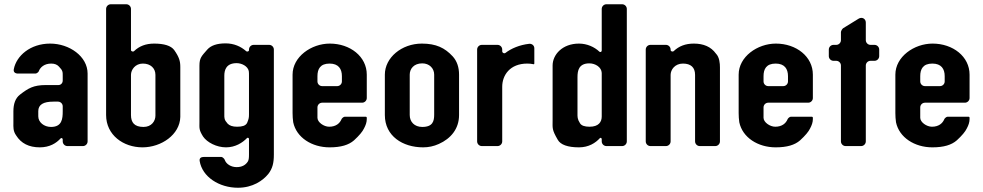

<svg xmlns="http://www.w3.org/2000/svg" viewBox="-20 -687 4622 903"><path d="M275 -31V-22C275 -10 285 0 297 0H370C382 0 392 -10 392 -22V-341C392 -422 306 -482 216 -482C122 -482 57 -424 45 -362C42 -348 51 -341 65 -341H147C152 -341 160 -347 162 -351C169 -371 189 -388 221 -388C237 -388 249 -383 257 -374C276 -355 275 -348 275 -328V-308C275 -296 266 -287 255 -287H196C137 -287 113 -272 74 -242C52 -225 43 -198 43 -163V-109C43 -90 41 -71 56 -50C79 -13 116 6 167 6C214 6 245 -14 265 -36C269 -40 275 -37 275 -31ZM231 -209H253C265 -209 275 -199 275 -187V-163C275 -129 272 -90 220 -90C187 -90 160 -112 160 -140V-164C160 -195 184 -209 231 -209Z M828 -137V-372C828 -399 823 -418 799 -452C784 -472 752 -482 705 -482C666 -482 635 -470 611 -447C606 -442 596 -445 596 -452V-645C596 -657 586 -667 574 -667H501C489 -667 479 -657 479 -645V-146C479 -52 560 6 650 6C739 6 826 -54 828 -137ZM652 -388C688 -388 711 -366 711 -335V-143C711 -118 693 -90 655 -90C612 -90 596 -111 596 -146V-335C596 -359 616 -388 652 -388Z M1041 -483C1000 -483 972 -473 955 -454C928 -423 918 -415 918 -378V-114C918 -84 915 -77 935 -45C954 -17 999 6 1043 6C1087 6 1121 -16 1142 -38C1145 -41 1151 -38 1151 -34V40C1151 55 1150 65 1146 72C1135 90 1117 99 1093 99C1067 99 1044 85 1037 65C1036 60 1026 51 1021 51H940C926 51 917 56 919 70C931 145 1011 196 1099 196C1168 196 1216 163 1242 131C1262 105 1268 79 1268 40V-454C1268 -466 1258 -476 1246 -476H1173C1161 -476 1151 -466 1151 -454V-451C1151 -445 1142 -442 1137 -447C1113 -468 1081 -483 1041 -483ZM1150 -353C1151 -348 1151 -340 1151 -331V-150C1151 -134 1150 -128 1143 -111C1143 -110 1141 -107 1141 -107C1134 -96 1120 -91 1095 -91C1074 -91 1060 -96 1051 -105C1034 -124 1035 -131 1035 -150V-331C1035 -358 1044 -390 1093 -390C1117 -390 1145 -376 1150 -353Z M1356 -336V-155C1356 -141 1357 -126 1359 -112C1374 -40 1447 6 1530 6C1583 6 1620 -5 1645 -27C1669 -49 1685 -68 1692 -83C1700 -98 1705 -112 1705 -127V-133C1705 -136 1703 -138 1700 -138H1601C1596 -138 1587 -130 1586 -126C1578 -107 1560 -91 1528 -91C1503 -91 1473 -112 1473 -133V-182C1473 -194 1483 -204 1495 -204H1683C1695 -204 1705 -214 1705 -226V-336C1705 -421 1627 -482 1531 -482C1444 -482 1356 -420 1356 -336ZM1530 -388C1572 -388 1588 -363 1588 -329V-304C1588 -292 1578 -282 1566 -282H1495C1483 -282 1473 -292 1473 -304V-329C1473 -362 1486 -388 1530 -388Z M1970 6C1995 6 2020 1 2044 -10C2100 -35 2139 -81 2139 -146V-336C2139 -371 2129 -400 2109 -422C2072 -462 2031 -482 1964 -482C1869 -482 1790 -416 1790 -336V-146C1790 -47 1874 6 1970 6ZM1966 -389C1999 -389 2022 -366 2022 -336V-148C2022 -118 2016 -90 1966 -90C1929 -90 1907 -114 1907 -146V-336C1907 -363 1926 -389 1966 -389Z M2493 -389V-460C2493 -473 2482 -482 2469 -481C2424 -476 2384 -459 2357 -438C2351 -434 2342 -438 2342 -446V-454C2342 -466 2332 -476 2320 -476H2246C2234 -476 2224 -466 2224 -454V-22C2224 -10 2234 0 2246 0H2320C2332 0 2342 -10 2342 -22V-279C2342 -333 2378 -388 2460 -388C2469 -388 2480 -387 2489 -385C2491 -384 2493 -386 2493 -389Z M2703 -482C2625 -482 2579 -430 2579 -379V-122C2579 -84 2575 -78 2603 -30C2616 -6 2651 6 2703 6C2749 6 2781 -15 2801 -37C2804 -41 2810 -38 2810 -33V-22C2810 -10 2820 0 2832 0H2906C2918 0 2928 -10 2928 -22V-645C2928 -657 2918 -667 2906 -667H2832C2820 -667 2810 -657 2810 -645V-449C2810 -443 2803 -440 2799 -444C2776 -466 2741 -482 2703 -482ZM2810 -344V-139C2810 -114 2796 -91 2753 -91C2730 -91 2715 -96 2708 -107C2695 -127 2696 -138 2696 -153V-324C2696 -355 2702 -389 2752 -389C2780 -389 2809 -371 2810 -344Z M3347 -435C3324 -467 3289 -482 3243 -482C3204 -482 3173 -470 3149 -447C3144 -442 3134 -445 3134 -452V-454C3134 -466 3124 -476 3112 -476H3039C3027 -476 3017 -466 3017 -454V-22C3017 -10 3027 0 3039 0H3112C3124 0 3134 -10 3134 -22V-335C3134 -359 3154 -388 3192 -388C3229 -388 3249 -370 3249 -335V-22C3249 -10 3259 0 3271 0H3344C3356 0 3366 -10 3366 -22V-370C3366 -388 3364 -418 3347 -435Z M3454 -336V-155C3454 -141 3455 -126 3457 -112C3472 -40 3545 6 3628 6C3681 6 3718 -5 3743 -27C3767 -49 3783 -68 3790 -83C3798 -98 3803 -112 3803 -127V-133C3803 -136 3801 -138 3798 -138H3699C3694 -138 3685 -130 3684 -126C3676 -107 3658 -91 3626 -91C3601 -91 3571 -112 3571 -133V-182C3571 -194 3581 -204 3593 -204H3781C3793 -204 3803 -214 3803 -226V-336C3803 -421 3725 -482 3629 -482C3542 -482 3454 -420 3454 -336ZM3628 -388C3670 -388 3686 -363 3686 -329V-304C3686 -292 3676 -282 3664 -282H3593C3581 -282 3571 -292 3571 -304V-329C3571 -362 3584 -388 3628 -388Z M3957 0H4030C4042 0 4052 -10 4052 -22V-379C4052 -391 4062 -401 4074 -401H4093C4105 -401 4115 -411 4115 -423V-454C4115 -466 4105 -476 4093 -476H4074C4062 -476 4052 -486 4052 -498V-581C4052 -599 4034 -609 4018 -599L3945 -554C3941 -551 3935 -541 3935 -536V-498C3935 -486 3925 -476 3913 -476H3900C3888 -476 3878 -466 3878 -454V-423C3878 -411 3888 -401 3900 -401H3913C3925 -401 3935 -391 3935 -379V-22C3935 -10 3945 0 3957 0Z M4191 -336V-155C4191 -141 4192 -126 4194 -112C4209 -40 4282 6 4365 6C4418 6 4455 -5 4480 -27C4504 -49 4520 -68 4527 -83C4535 -98 4540 -112 4540 -127V-133C4540 -136 4538 -138 4535 -138H4436C4431 -138 4422 -130 4421 -126C4413 -107 4395 -91 4363 -91C4338 -91 4308 -112 4308 -133V-182C4308 -194 4318 -204 4330 -204H4518C4530 -204 4540 -214 4540 -226V-336C4540 -421 4462 -482 4366 -482C4279 -482 4191 -420 4191 -336ZM4365 -388C4407 -388 4423 -363 4423 -329V-304C4423 -292 4413 -282 4401 -282H4330C4318 -282 4308 -292 4308 -304V-329C4308 -362 4321 -388 4365 -388Z"/></svg>

Font: DIN Rundschrift
Style: Breit
Weight: 400
Width: 7
Version: Version 1.027